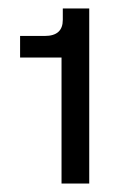

<svg xmlns="http://www.w3.org/2000/svg" viewBox="-20 -922 300 454"><path d="M125.5 -786H27.5V-837H86Q128.5 -837 128.5 -875V-902H191V-488H125.5Z"/></svg>

Font: HK Grotesk
Style: Bold
Weight: 700
Designer: Alfredo Marco Pradil
Foundry: Hanken Design Co.
Version: Version 3.001